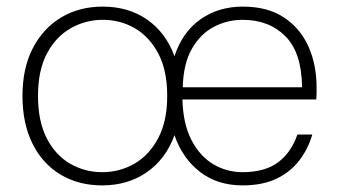

<svg xmlns="http://www.w3.org/2000/svg" viewBox="-20 -549 1020 581"><path d="M289 12Q218 12 163.5 -20.5Q109 -53 78.5 -114Q48 -175 48 -259Q48 -343 79.5 -403.5Q111 -464 165.5 -496.5Q220 -529 291 -529Q369 -529 425.5 -489.5Q482 -450 508 -379Q532 -452 586.5 -490.5Q641 -529 715 -529Q790 -529 839.5 -496Q889 -463 913.5 -408Q938 -353 938 -284Q938 -275 938 -267Q938 -259 937 -248H532Q534 -174 559.5 -125Q585 -76 625.5 -52Q666 -28 714 -28Q781 -28 821 -57.5Q861 -87 880 -142H925Q912 -97 884.5 -62Q857 -27 815 -7.5Q773 12 714 12Q638 12 585 -29Q532 -70 508 -140Q482 -68 424.5 -28Q367 12 289 12ZM289 -28Q342 -28 386.5 -53.5Q431 -79 458.5 -130.5Q486 -182 486 -259Q486 -336 459 -387Q432 -438 388 -463.5Q344 -489 291 -489Q239 -489 194 -463.5Q149 -438 122 -387Q95 -336 95 -259Q95 -182 121.5 -130.5Q148 -79 192.5 -53.5Q237 -28 289 -28ZM533 -285H894Q893 -390 843.5 -439.5Q794 -489 714 -489Q668 -489 627.5 -468Q587 -447 561 -402Q535 -357 533 -285Z"/></svg>

Font: DM Sans 11pt ExtraLight
Style: Regular
Weight: 250
Version: Version 4.004;gftools[0.9.30]